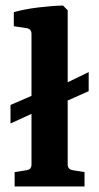

<svg xmlns="http://www.w3.org/2000/svg" viewBox="-20 -675 359 695"><path d="M18 -295 147 -351H171L301 -414V-345L171 -287H147L18 -228ZM225 -80Q225 -62 243 -59L286 -52V0H33V-52L77 -59Q94 -62 94 -79V-552Q94 -570 77 -573L30 -580V-631Q69 -642 118.5 -648Q168 -654 208 -655L225 -638Z"/></svg>

Font: Yrsa
Style: Bold
Weight: 700
Version: Version 2.004